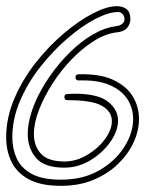

<svg xmlns="http://www.w3.org/2000/svg" viewBox="-30 -582 516 623"><path d="M168 21Q101 21 62 -1Q23 -23 6.5 -58.5Q-10 -94 -10 -136Q-10 -200 16.5 -262Q43 -324 85.5 -378Q128 -432 177 -473.5Q226 -515 271.5 -538.5Q317 -562 349 -562Q368 -562 380.5 -552.5Q393 -543 393 -520Q393 -504 382.5 -491.5Q372 -479 349 -477Q313 -473 275.5 -449.5Q238 -426 203 -390Q168 -354 140.5 -311Q113 -268 96.5 -225.5Q80 -183 80 -147Q80 -108 103 -83Q126 -58 179 -58Q217 -58 252.5 -79Q288 -100 310.5 -130.5Q333 -161 333 -189Q333 -220 301 -238.5Q269 -257 189 -257H188Q179 -257 179 -267Q179 -277 188 -277Q194 -277 200 -277.5Q206 -278 211 -278Q288 -278 320.5 -252Q353 -226 353 -191Q353 -157 328 -121.5Q303 -86 263.5 -62Q224 -38 178 -38Q114 -38 87 -69.5Q60 -101 60 -147Q60 -171 66.5 -197.5Q73 -224 84 -250Q102 -292 131.5 -334.5Q161 -377 197 -412.5Q233 -448 272 -470.5Q311 -493 347 -497Q361 -499 367.5 -505.5Q374 -512 374 -520Q374 -529 368 -536Q362 -543 353 -543Q323 -543 279.5 -520.5Q236 -498 189.5 -458Q143 -418 102 -366.5Q61 -315 35.5 -256Q10 -197 10 -136Q10 -100 24 -68.5Q38 -37 72.5 -18Q107 1 168 1Q240 1 292.5 -29.5Q345 -60 373.5 -105.5Q402 -151 402 -196Q402 -231 383.5 -260Q365 -289 326 -306Q287 -323 225 -321Q215 -321 215 -331Q215 -341 225 -341Q294 -343 337 -323Q380 -303 400.5 -269.5Q421 -236 421 -196Q421 -158 403.5 -120Q386 -82 353 -50Q320 -18 273.5 1.5Q227 21 168 21Z"/></svg>

Font: Neonderthaw
Style: Regular
Weight: 400
Designer: Robert E. Leuschke
Foundry: Robert E. Leuschke
Version: Version 1.010; ttfautohint (v1.8.3)